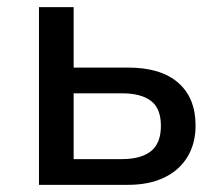

<svg xmlns="http://www.w3.org/2000/svg" viewBox="-20 -517 623 537"><path d="M89 0V-497H186V-328H338Q430 -328 478.5 -285.5Q527 -243 527 -166Q527 -116 504.5 -78.5Q482 -41 439.5 -20.5Q397 0 338 0ZM186 -72H321Q374 -72 402 -94Q430 -116 430 -165Q430 -214 402 -235Q374 -256 322 -256H186Z"/></svg>

Font: Nunito Sans 7pt SemiCondensed Medium
Style: Regular
Weight: 500
Width: 4
Designer: Vernon Adams
Foundry: Vernon Adams
Version: Version 3.101;gftools[0.9.27]